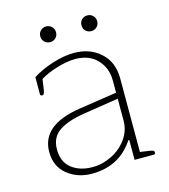

<svg xmlns="http://www.w3.org/2000/svg" viewBox="-99 -713 704 802"><g transform="rotate(-15 253.0 -312.0)"><path d="M140 -600Q140 -615 150 -624.5Q160 -634 174 -634Q188 -634 198 -624.5Q208 -615 208 -600Q208 -585 198 -575.5Q188 -566 174 -566Q160 -566 150 -575.5Q140 -585 140 -600ZM318 -600Q318 -615 328 -624.5Q338 -634 352 -634Q366 -634 376 -624.5Q386 -615 386 -600Q386 -585 376 -575.5Q366 -566 352 -566Q338 -566 328 -575.5Q318 -585 318 -600ZM51 -124Q51 -240 220 -266L385 -291V-343Q385 -398 350.5 -434.5Q316 -471 256 -471Q221 -471 177.5 -458Q134 -445 103 -426L96 -378Q94 -368 91.5 -364Q89 -360 84 -360Q76 -360 76 -367V-441Q114 -465 164 -481Q214 -497 258 -497Q326 -497 371.5 -456Q417 -415 417 -344V-26L459 -20Q469 -18 473 -16Q477 -14 477 -8Q477 0 470 0H387V-86H383Q320 10 201 10Q139 10 95 -25.5Q51 -61 51 -124ZM385 -170V-265L232 -241Q162 -230 123.5 -204Q85 -178 85 -126Q85 -71 120.5 -43.5Q156 -16 210 -16Q253 -16 293.5 -36Q334 -56 359.5 -91.5Q385 -127 385 -170Z"/></g></svg>

Font: Maitree ExtraLight
Style: Regular
Weight: 250
Designer: CadsonDemak Team
Foundry: CadsonDemak
Version: Version 1.002